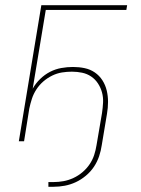

<svg xmlns="http://www.w3.org/2000/svg" viewBox="-20 -540 540 734"><path d="M165 174V156H185Q204 156 223 152.5Q242 149 260.5 140.5Q279 132 295 118.5Q311 105 322.5 88Q334 71 340 52.5Q346 34 349 15L370 -108Q373 -128 374 -148Q375 -168 370 -186.5Q365 -205 354.5 -221Q344 -237 328.5 -247.5Q313 -258 294 -262Q275 -266 255 -266Q236 -266 217 -263Q198 -260 179.5 -251Q161 -242 145.5 -228.5Q130 -215 119 -198Q108 -181 102 -162.5Q96 -144 92 -125L72 0H52L138 -520H466L463 -502H155L105 -201Q116 -221 133.5 -238Q151 -255 171.5 -265.5Q192 -276 214.5 -280Q237 -284 259 -284Q282 -284 303.5 -279.5Q325 -275 342.5 -263Q360 -251 371.5 -233Q383 -215 388 -194Q393 -173 393 -150.5Q393 -128 389 -105L369 15Q366 36 359 57Q352 78 339.5 97Q327 116 308.5 131.5Q290 147 269.5 156.5Q249 166 227.5 170Q206 174 185 174Z"/></svg>

Font: Iosevka Thin
Style: Italic
Weight: 100
Italic angle: -9°
Monospace: yes
Designer: Belleve Invis
Foundry: Belleve Invis
Version: Version 32.5.0; ttfautohint (v1.8.4)